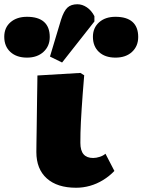

<svg xmlns="http://www.w3.org/2000/svg" viewBox="-116 -869 670 903"><path d="M242 14Q153 14 104 -30Q55 -74 55 -154Q55 -171 55.5 -199.5Q56 -228 56.5 -264.5Q57 -301 57.5 -339Q58 -377 58.5 -412.5Q59 -448 59.5 -475Q60 -502 60 -514L262 -526L280 -515Q276 -467 273 -427.5Q270 -388 268 -356Q266 -324 264.5 -296Q263 -268 262.5 -244Q262 -220 262 -197Q262 -161 277 -143.5Q292 -126 322 -126Q337 -126 353.5 -131.5Q370 -137 380 -146L422 -65Q398 -40 368.5 -22Q339 -4 307 5Q275 14 242 14ZM176 -575 119 -603 171 -776Q184 -817 201 -833Q218 -849 248 -849Q271 -849 292.5 -834.5Q314 -820 328 -793V-768ZM11 -598Q-38 -598 -67 -624.5Q-96 -651 -96 -696Q-96 -739 -66.5 -764.5Q-37 -790 11 -790Q64 -790 91 -766Q118 -742 118 -695Q118 -652 88.5 -625Q59 -598 11 -598ZM427 -598Q378 -598 349.5 -624.5Q321 -651 321 -696Q321 -738 350 -764Q379 -790 427 -790Q480 -790 507 -766Q534 -742 534 -695Q534 -652 505 -625Q476 -598 427 -598Z"/></svg>

Font: Literata 18pt Black
Style: Regular
Weight: 900
Designer: Latin by Veronika Burian and Jose Scaglione. Greek by Irene Vlachou. Cyrillic by Vera Evstafieva.
Foundry: TypeTogether
Version: Version 3.103;gftools[0.9.29]